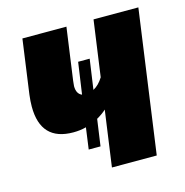

<svg xmlns="http://www.w3.org/2000/svg" viewBox="-85 -612 667 691"><g transform="rotate(-15 248.5 -266.0)"><path d="M490 -532 416 0H249L278 -208Q264 -195 243 -183L229 -84H185L196 -164Q174 -158 148 -158Q27 -158 27 -286Q27 -306 30 -330L58 -532H222L195 -338Q193 -322 193 -318Q193 -289 213 -281L230 -399H273L257 -287Q278 -298 294 -324L323 -532Z"/></g></svg>

Font: Fira Sans Condensed ExtraBold
Style: Italic
Weight: 800
Width: 3
Italic angle: -8°
Designer: bBox Type GmbH & Carrois Corporate GbR & Edenspiekermann AG
Foundry: bBox Type GmbH & Carrois Corporate GbR & Edenspiekermann AG
Version: Version 4.301